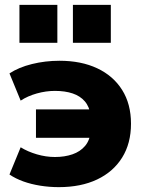

<svg xmlns="http://www.w3.org/2000/svg" viewBox="-20 -759 603 790"><path d="M222 11Q183 11 145.5 5Q108 -1 76 -12.5Q44 -24 19 -41L65 -153Q94 -135 131.5 -124Q169 -113 206 -113Q246 -113 278 -124Q310 -135 330 -158.5Q350 -182 353 -219L363 -192H128V-309H363L353 -284Q348 -320 329 -342Q310 -364 279 -374.5Q248 -385 206 -385Q169 -385 131.5 -374.5Q94 -364 65 -345L19 -457Q57 -482 111.5 -495.5Q166 -509 225 -509Q314 -509 380 -478Q446 -447 482.5 -389Q519 -331 519 -250Q519 -169 482.5 -110.5Q446 -52 379.5 -20.5Q313 11 222 11ZM280 -583V-739H436V-583ZM60 -583V-739H216V-583Z"/></svg>

Font: Nunito Sans 10pt Black
Style: Regular
Weight: 900
Designer: Vernon Adams
Foundry: Vernon Adams
Version: Version 3.101;gftools[0.9.27]